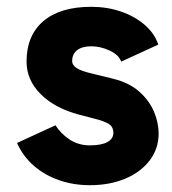

<svg xmlns="http://www.w3.org/2000/svg" viewBox="-20 -532 506 564"><path d="M244 12Q196 12 154 -2.5Q112 -17 80 -44.5Q48 -72 30 -112L143 -164Q158 -140 184 -122.5Q210 -105 244 -105Q277 -105 295 -114.5Q313 -124 313 -142Q313 -160 298.5 -168.5Q284 -177 259 -183L213 -195Q141 -214 99.5 -255.5Q58 -297 58 -351Q58 -428 107.5 -470Q157 -512 248 -512Q295 -512 335.5 -498Q376 -484 405 -459Q434 -434 445 -401L336 -351Q329 -371 302 -383.5Q275 -396 248 -396Q221 -396 206.5 -384.5Q192 -373 192 -353Q192 -340 206 -331.5Q220 -323 246 -317L311 -301Q360 -289 389.5 -262.5Q419 -236 432.5 -203.5Q446 -171 446 -140Q446 -95 419.5 -60.5Q393 -26 347.5 -7Q302 12 244 12Z"/></svg>

Font: Figtree Light
Style: Bold
Weight: 700
Version: Version 2.002